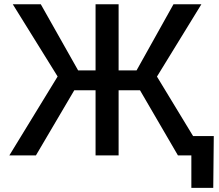

<svg xmlns="http://www.w3.org/2000/svg" viewBox="-20 -748 1055 924"><path d="M550.8 -727.5V0H439.9V-727.5ZM24.9 0 257.3 -379.9 41.5 -727.5H176.3L356 -409.2H637.2L814.9 -727.5H949.2L735.4 -379.4L965.8 0H836.4L653.8 -313.5H337.4L152.8 0ZM900.9 156.2V0H862.3V-93.3H1008.8L1006.3 156.2Z"/></svg>

Font: Inter 16pt Medium
Style: Regular
Weight: 500
Version: Version 4.001;git-66647c0bb